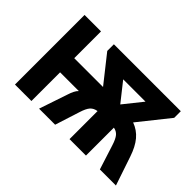

<svg xmlns="http://www.w3.org/2000/svg" viewBox="-92 -805 1065 1065"><g transform="rotate(45 440.0 -273.0)"><path d="M833 -546V-494L690 -315Q734 -299 763.5 -264Q793 -229 813 -169L870 0H744L698 -144Q686 -182 672 -198.5Q658 -215 635 -219V0H506V-220Q480 -216 465.5 -199.5Q451 -183 439 -144L393 0H267L324 -169Q329 -185 336.5 -200.5Q344 -216 354 -225H207V0H78V-546H207V-336H433L308 -494V-546ZM657 -445H482L569 -335Z"/></g></svg>

Font: RS Noto Sans
Style: Bold
Weight: 700
Designer: Monotype Design Team
Foundry: Monotype Imaging Inc.
Version: Version 3.10